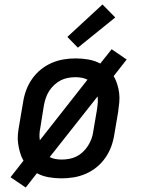

<svg xmlns="http://www.w3.org/2000/svg" viewBox="-20 -789 640 858"><path d="M95 49 27 3 85 -71Q75 -88 69.5 -107.5Q64 -127 61 -147Q58 -167 60 -188.5Q62 -210 66 -231L83 -331Q87 -358 96.5 -384.5Q106 -411 122.5 -435Q139 -459 161.5 -477.5Q184 -496 210.5 -507.5Q237 -519 264 -523.5Q291 -528 318 -528Q347 -528 375.5 -523Q404 -518 428 -505L479 -569L546 -523L488 -449Q498 -432 504 -412.5Q510 -393 512.5 -373Q515 -353 513 -331.5Q511 -310 508 -289L491 -189Q487 -162 477.5 -135.5Q468 -109 451.5 -85Q435 -61 412.5 -42.5Q390 -24 363.5 -12.5Q337 -1 309.5 3.5Q282 8 255 8Q226 8 197.5 3Q169 -2 145 -15ZM158 -162 371 -433Q359 -439 345.5 -441.5Q332 -444 317 -444Q301 -444 284 -441Q267 -438 251.5 -430Q236 -422 222.5 -409.5Q209 -397 199.5 -382Q190 -367 184.5 -350.5Q179 -334 176 -317L160 -217Q157 -203 156.5 -189.5Q156 -176 158 -162ZM256 -76Q272 -76 289 -79Q306 -82 322 -90Q338 -98 351 -110.5Q364 -123 373.5 -138Q383 -153 389 -169.5Q395 -186 397 -203L414 -303Q416 -317 417 -330.5Q418 -344 416 -358L202 -87Q214 -81 227.5 -78.5Q241 -76 256 -76ZM328 -576 281 -624 438 -769 495 -711Z"/></svg>

Font: Iosevka Etoile Medium
Style: Italic
Weight: 500
Italic angle: -9°
Designer: Belleve Invis
Foundry: Belleve Invis
Version: Version 22.1.2; ttfautohint (v1.8.4)